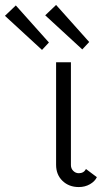

<svg xmlns="http://www.w3.org/2000/svg" viewBox="-152 -752 425 777"><path d="M167 -51Q187 -51 196 -68L240 -35Q232 -18 212 -6.5Q192 5 167 5Q127 5 101 -20Q75 -45 75 -85V-500H135V-84Q135 -70 144.5 -60.5Q154 -51 167 -51ZM-132 -688 -88 -730 46 -580 18 -550ZM31 -690 75 -732 209 -582 181 -552Z"/></svg>

Font: Bellota Text
Style: Regular
Weight: 400
Designer: Kemie Guaida
Foundry: Kemie Guaida
Version: Version 4.001